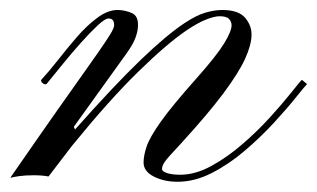

<svg xmlns="http://www.w3.org/2000/svg" viewBox="-26 -354 620 375"><path d="M320.8 1Q293.9 1 274.2 -9.3Q254.4 -19.5 254.4 -36.6Q254.4 -49.8 260.3 -67.6Q266.1 -85.4 288.3 -116.7Q310.5 -147.9 358.4 -201.7Q397 -245.1 411.6 -269Q426.3 -293 426.3 -304.7Q426.3 -311.5 421.4 -316.9Q416.5 -322.3 402.8 -322.3Q393.1 -322.3 376.7 -315.9Q360.4 -309.6 337.9 -294.4Q299.3 -268.1 243.2 -213.1Q187 -158.2 114.3 -68.8L68.8 -9.3Q56.2 -11.7 40.5 -11.7Q22.9 -11.7 11.5 -10Q0 -8.3 -5.9 -6.8Q48.8 -85.9 85.4 -137.9Q122.1 -189.9 144.3 -221.2Q166.5 -252.4 177.5 -268.8Q188.5 -285.2 192.4 -292.2Q196.3 -299.3 196.8 -303.7Q197.8 -317.9 186 -317.9Q179.2 -317.9 164.6 -304.2Q149.9 -290.5 131.6 -270Q113.3 -249.5 95.7 -227.8Q78.1 -206.1 64.9 -189.9Q61.5 -188 56.2 -192.4Q53.2 -196.8 54.7 -198.2Q68.8 -213.4 86.7 -236.1Q104.5 -258.8 124 -281.5Q143.6 -304.2 164.1 -319.3Q184.6 -334.5 203.6 -334.5Q217.8 -334.5 231.7 -328.4Q245.6 -322.3 243.2 -299.3Q242.7 -291.5 238.3 -279.5Q233.9 -267.6 220.7 -249L118.2 -106.4L120.6 -101.1Q196.8 -187 247.8 -236.1Q298.8 -285.2 334 -308.6Q357.4 -324.2 375.2 -329.3Q393.1 -334.5 408.2 -334.5Q439.9 -334.5 452.9 -319.1Q465.8 -303.7 465.3 -285.2Q464.8 -265.6 452.4 -238.5Q439.9 -211.4 409.9 -171.1Q379.9 -130.9 325.7 -71.8Q300.8 -45.4 295.7 -37.8Q290.5 -30.3 290.5 -23.9Q290.5 -19 300.5 -15.9Q310.5 -12.7 325.7 -12.7Q355.5 -12.7 386.7 -29.8Q418 -46.9 447.5 -72.5Q477.1 -98.1 501.5 -125Q525.9 -151.9 542.2 -172.4Q558.6 -192.9 563.5 -198.2L573.7 -189.9Q567.9 -183.6 551 -162.6Q534.2 -141.6 508.8 -114Q483.4 -86.4 452.6 -60.1Q421.9 -33.7 388.2 -16.4Q354.5 1 320.8 1Z"/></svg>

Font: Pinyon Script
Style: Regular
Weight: 400
Designer: Nicole Fally, Eben Sorkin
Foundry: Sorkin Type Co.
Version: Version 1.008; ttfautohint (v1.8.4.7-5d5b)